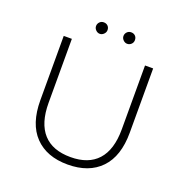

<svg xmlns="http://www.w3.org/2000/svg" viewBox="-149 -991 1091 1132"><g transform="rotate(20 396.5 -425.5)"><path d="M396 5Q264 5 190 -72Q116 -149 116 -297V-700H167V-299Q167 -171 226 -106Q284 -42 397 -42Q509 -42 567 -106Q626 -171 626 -299V-700H677V-297Q677 -149 603 -72Q529 5 396 5ZM275 -820Q275 -835 286 -846Q296 -856 311 -856Q327 -856 337 -846Q347 -836 347 -820Q347 -806 336 -795Q325 -784 311 -784Q297 -784 286 -795Q275 -806 275 -820ZM483 -784Q469 -784 458 -795Q447 -806 447 -820Q447 -835 458 -846Q468 -856 483 -856Q499 -856 509 -846Q519 -836 519 -820Q519 -805 509 -795Q498 -784 483 -784Z"/></g></svg>

Font: Montserrat Light Alt1
Style: Light
Weight: 500
Designer: Differentunic
Foundry: Julieta Ulanovsky
Version: 0.1